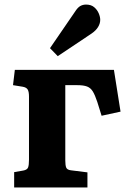

<svg xmlns="http://www.w3.org/2000/svg" viewBox="-20 -821 566 841"><path d="M42 0V-67L82 -74Q99 -77 103 -87.5Q107 -98 107 -122V-398Q107 -419 101.5 -428.5Q96 -438 80 -441L37 -448L45 -515H479L508 -332L425 -314L406 -375Q396 -405 386.5 -420.5Q377 -436 361.5 -442Q346 -448 318 -448H266V-118Q266 -97 270 -87Q274 -77 291 -75L363 -66V0ZM233 -575 199 -610 308 -769Q320 -788 331.5 -794.5Q343 -801 357 -801Q379 -801 392.5 -789.5Q406 -778 412.5 -762.5Q419 -747 419 -734Q419 -718 409.5 -702.5Q400 -687 381 -674Z"/></svg>

Font: Literata 18pt
Style: Bold
Weight: 700
Designer: Latin by Veronika Burian and Jose Scaglione. Greek by Irene Vlachou. Cyrillic by Vera Evstafieva.
Foundry: TypeTogether
Version: Version 3.103;gftools[0.9.29]